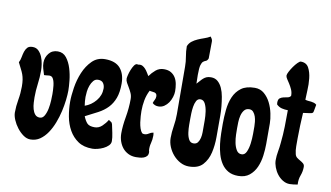

<svg xmlns="http://www.w3.org/2000/svg" viewBox="-73 -874 1801 1045"><g transform="rotate(10 827.0 -352.0)"><path d="M70 -489Q90 -489 103 -476Q116 -463 123.5 -444.5Q131 -426 134 -405.5Q137 -385 137 -370Q137 -332 132 -295.5Q127 -259 127 -221Q127 -209 128 -191Q129 -173 133.5 -156.5Q138 -140 147.5 -128.5Q157 -117 174 -117Q190 -117 199.5 -134Q209 -151 213.5 -174Q218 -197 219 -219.5Q220 -242 220 -254Q220 -263 219.5 -275.5Q219 -288 217.5 -301.5Q216 -315 212.5 -326.5Q209 -338 203 -345Q195 -353 181 -351Q167 -349 157 -349Q152 -365 147 -381.5Q142 -398 142 -415Q142 -444 160 -466.5Q178 -489 209 -489Q239 -489 257 -466Q275 -443 285 -410.5Q295 -378 298.5 -344Q302 -310 302 -289Q302 -267 298.5 -236.5Q295 -206 287.5 -173Q280 -140 267.5 -107.5Q255 -75 237.5 -49Q220 -23 197 -7Q174 9 144 9Q124 9 105 -4.5Q86 -18 70.5 -38Q55 -58 45.5 -80.5Q36 -103 36 -121Q36 -156 42.5 -192.5Q49 -229 49 -266Q49 -288 46.5 -304Q44 -320 39 -333.5Q34 -347 26.5 -361Q19 -375 10 -394Q17 -407 20 -424Q23 -441 27.5 -455Q32 -469 41 -479Q50 -489 70 -489Z M470 -492Q528 -492 554.5 -460.5Q581 -429 581 -376Q581 -328 569 -296Q557 -264 535.5 -241.5Q514 -219 483 -202.5Q452 -186 414 -167Q424 -142 436 -129.5Q448 -117 477 -117Q500 -117 518 -134Q536 -151 547 -170Q554 -165 560 -161.5Q566 -158 568 -149Q572 -130 577.5 -104Q583 -78 583 -59Q583 -45 572 -34Q561 -23 545.5 -15.5Q530 -8 513.5 -4Q497 0 485 0Q437 0 406 -21Q375 -42 356 -75.5Q337 -109 329.5 -150Q322 -191 322 -231Q322 -264 329 -309Q336 -354 353 -394.5Q370 -435 398.5 -463.5Q427 -492 470 -492ZM400 -271Q400 -259 401 -247Q402 -235 404 -223Q439 -235 464 -265Q489 -295 489 -333Q489 -350 480.5 -362.5Q472 -375 452 -375Q436 -375 426 -363Q416 -351 410 -334.5Q404 -318 402 -300.5Q400 -283 400 -271Z M645 -495 654 -494Q666 -497 675.5 -492Q685 -487 692.5 -478.5Q700 -470 706 -460Q712 -450 717 -442Q731 -462 750 -478Q769 -494 795 -494Q819 -494 834.5 -484.5Q850 -475 859 -460Q868 -445 871.5 -425.5Q875 -406 875 -386Q875 -371 869.5 -353.5Q864 -336 854.5 -322Q845 -308 831 -298.5Q817 -289 799 -289Q779 -289 766 -302Q769 -312 774 -321Q779 -330 779 -341Q779 -350 775 -354.5Q771 -359 765 -360.5Q759 -362 751.5 -362.5Q744 -363 738 -365Q724 -338 718.5 -308.5Q713 -279 713 -249Q713 -237 714 -220.5Q715 -204 717.5 -186.5Q720 -169 725 -154Q730 -139 738 -130Q744 -127 750 -127Q763 -127 774 -134.5Q785 -142 798 -144Q799 -139 799.5 -135.5Q800 -132 800 -127Q800 -105 794.5 -85Q789 -65 791 -43Q793 -40 793 -33Q793 -20 786 -12.5Q779 -5 769 -1.5Q759 2 747.5 3Q736 4 727 4Q703 4 684 -5.5Q665 -15 652.5 -30.5Q640 -46 633 -66.5Q626 -87 626 -110Q626 -151 635 -201.5Q644 -252 644 -302Q644 -320 637.5 -334.5Q631 -349 623.5 -361.5Q616 -374 609.5 -385.5Q603 -397 603 -408Q603 -414 606.5 -428.5Q610 -443 616 -458Q622 -473 629.5 -484Q637 -495 645 -495Z M1014 -713Q1018 -708 1021.5 -701.5Q1025 -695 1025 -688L1024 -594Q1019 -581 1011.5 -578.5Q1004 -576 997 -570.5Q990 -565 985.5 -549.5Q981 -534 981 -495L982 -447Q991 -456 998 -464.5Q1005 -473 1013 -480Q1021 -487 1030.5 -491Q1040 -495 1055 -495Q1077 -495 1092 -482Q1107 -469 1116.5 -448Q1126 -427 1130.5 -401Q1135 -375 1137.5 -349Q1140 -323 1140 -300Q1140 -277 1140 -262Q1140 -226 1140 -180Q1140 -134 1130.5 -93Q1121 -52 1095.5 -24Q1070 4 1019 4Q994 4 971.5 -8Q949 -20 932 -39.5Q915 -59 905 -83Q895 -107 895 -132Q895 -164 900.5 -197.5Q906 -231 906 -265L905 -527Q905 -555 900 -582.5Q895 -610 895 -639Q902 -656 915.5 -666.5Q929 -677 946 -684.5Q963 -692 981 -698Q999 -704 1014 -713ZM982 -254Q982 -242 982 -220Q982 -198 985 -176.5Q988 -155 996.5 -139.5Q1005 -124 1022 -124Q1038 -124 1046 -135Q1054 -146 1057.5 -161Q1061 -176 1061 -192.5Q1061 -209 1061 -220Q1061 -233 1061 -257.5Q1061 -282 1057.5 -306.5Q1054 -331 1045 -349Q1036 -367 1019 -367Q1004 -367 996.5 -353Q989 -339 986 -320Q983 -301 982.5 -282.5Q982 -264 982 -254Z M1300 -480Q1330 -480 1351.5 -461.5Q1373 -443 1386.5 -416Q1400 -389 1406.5 -358Q1413 -327 1413 -303V-189Q1413 -159 1408.5 -124.5Q1404 -90 1391 -60.5Q1378 -31 1354 -11.5Q1330 8 1292 8Q1259 8 1236.5 -5Q1214 -18 1199.5 -40Q1185 -62 1177 -89.5Q1169 -117 1165.5 -146.5Q1162 -176 1161.5 -204.5Q1161 -233 1161 -256Q1161 -294 1165 -334Q1169 -374 1183 -406.5Q1197 -439 1224.5 -459.5Q1252 -480 1300 -480ZM1242 -247Q1242 -234 1242.5 -211.5Q1243 -189 1247.5 -166.5Q1252 -144 1262 -127.5Q1272 -111 1290 -111Q1308 -111 1317 -131Q1326 -151 1329.5 -178Q1333 -205 1333 -232Q1333 -259 1333 -272Q1333 -282 1331.5 -297.5Q1330 -313 1325.5 -326.5Q1321 -340 1312.5 -350Q1304 -360 1290 -360Q1272 -360 1262 -347.5Q1252 -335 1247.5 -317Q1243 -299 1242.5 -279.5Q1242 -260 1242 -247Z M1521 -664Q1552 -664 1565 -639.5Q1578 -615 1581.5 -582Q1585 -549 1583 -515.5Q1581 -482 1581 -464Q1589 -461 1597.5 -460.5Q1606 -460 1614 -459Q1622 -458 1630 -455.5Q1638 -453 1644 -447Q1639 -424 1638 -414Q1637 -404 1632.5 -400.5Q1628 -397 1617 -396Q1606 -395 1581 -391Q1579 -356 1577.5 -320.5Q1576 -285 1576 -250Q1576 -229 1576 -206Q1576 -183 1581 -163Q1584 -151 1592.5 -144.5Q1601 -138 1611 -132.5Q1621 -127 1628.5 -120.5Q1636 -114 1636 -102Q1636 -77 1627 -53.5Q1618 -30 1620 -2Q1609 0 1598 1.5Q1587 3 1576 3Q1556 3 1538 -8Q1520 -19 1507 -36Q1494 -53 1486.5 -73.5Q1479 -94 1479 -112Q1479 -136 1483.5 -160.5Q1488 -185 1490 -209Q1495 -255 1496 -300Q1497 -345 1497 -391Q1480 -391 1463.5 -395Q1447 -399 1434 -412L1433 -422Q1433 -440 1441.5 -446.5Q1450 -453 1461 -455.5Q1472 -458 1483.5 -460Q1495 -462 1501 -471V-475Q1501 -491 1494 -506.5Q1487 -522 1479 -534.5Q1471 -547 1464 -557.5Q1457 -568 1457 -576Q1457 -583 1464.5 -597.5Q1472 -612 1482.5 -627Q1493 -642 1504 -653Q1515 -664 1521 -664Z"/></g></svg>

Font: Reclame
Style: Regular
Weight: 400
Designer: Peter Wiegel
Foundry: Peter Wiegel
Version: Version 1.000